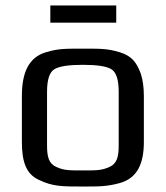

<svg xmlns="http://www.w3.org/2000/svg" viewBox="-20 -672 608 702"><path d="M506 -321C506 -353 502 -380 495 -402C479 -445 462 -467 418 -481C371 -495 346 -494 283 -494C220 -494 195 -495 148 -481C84 -462 60 -405 60 -321V-153C60 -82 75 -35 123 -14C173 10 207 10 283 10C344 10 372 10 419 -3C481 -21 506 -72 506 -153ZM414 -140C414 -100 408 -74 381 -62C351 -48 330 -49 283 -49C236 -49 215 -48 185 -62C158 -74 152 -100 152 -140V-336C152 -381 161 -408 179 -419C197 -430 232 -435 283 -435C334 -435 369 -430 387 -419C405 -408 414 -381 414 -336ZM405 -589V-652H164V-589Z"/></svg>

Font: Gamestation Text
Style: Bold
Weight: 400
Designer: Jonas Hecksher
Foundry: Jonas Hecksher, Playtypeª, e-types AS
Version: Version 1.003